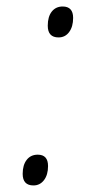

<svg xmlns="http://www.w3.org/2000/svg" viewBox="-20 -562 277 591"><path d="M127 -482.9Q127 -510.7 139.4 -526.4Q151.9 -542 172.9 -542Q205.1 -542 205.1 -506.8Q205.1 -480 192.9 -463.4Q180.7 -446.8 160.2 -446.8Q127 -446.8 127 -482.9ZM49.8 -26.9Q49.8 -54.2 62.3 -70.1Q74.7 -85.9 96.2 -85.9Q127.9 -85.9 127.9 -50.8Q127.9 -23.9 115.5 -7.6Q103 8.8 83 8.8Q49.8 8.8 49.8 -26.9Z"/></svg>

Font: CAA NEO Sans Light
Style: Italic
Weight: 300
Italic angle: -12°
Version: Version 1.10